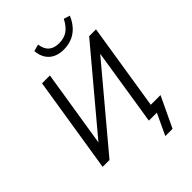

<svg xmlns="http://www.w3.org/2000/svg" viewBox="-300 -1043 1328 1328"><g transform="rotate(-45 364.0 -379.0)"><path d="M507 156 580 0H502L594 -583L602 -578L117 0H50L162 -705H239L146 -122L138 -127L623 -705H690L589 -68H684L578 156ZM434 -763Q390 -763 357.5 -778.5Q325 -794 305.5 -824.5Q286 -855 282 -900L332 -914Q339 -864 366.5 -840.5Q394 -817 442 -817Q491 -817 524.5 -840Q558 -863 584 -914L629 -900Q610 -854 580.5 -823Q551 -792 514 -777.5Q477 -763 434 -763Z"/></g></svg>

Font: Nunito Sans 10pt SemiCondensed
Style: Italic
Weight: 400
Width: 4
Italic angle: -9°
Designer: Vernon Adams
Foundry: Vernon Adams
Version: Version 3.101;gftools[0.9.27]